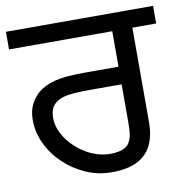

<svg xmlns="http://www.w3.org/2000/svg" viewBox="-80 -692 738 762"><g transform="rotate(-10 289.5 -311.0)"><path d="M310 0Q256 0 207 -21.5Q158 -43 119.5 -79.5Q81 -116 59 -162.5Q37 -209 37 -258Q37 -294 49.5 -319.5Q62 -345 82 -363Q109 -386 150.5 -397Q192 -408 272 -408H409V-551H-7V-622H586V-551H490V-172Q490 -114 470.5 -76Q451 -38 411.5 -19Q372 0 310 0ZM317 -73Q340 -73 359 -78Q378 -83 390 -96Q399 -107 404 -124.5Q409 -142 409 -183V-337H282Q220 -337 189 -331.5Q158 -326 141 -311Q128 -300 123 -285Q118 -270 118 -252Q118 -220 135 -188Q152 -156 180.5 -130Q209 -104 244.5 -88.5Q280 -73 317 -73Z"/></g></svg>

Font: lgurmukhi15
Style: Book
Weight: 400
Designer: Jelle Bosma - Monotype Design Team
Foundry: Monotype Imaging Inc.
Version: Version 2.003